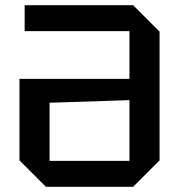

<svg xmlns="http://www.w3.org/2000/svg" viewBox="-20 -720 690 740"><path d="M595 -598V-102L493 0H157L55 -102V-416H479V-600H75V-700H493ZM479 -334 171 -324V-100H479Z"/></svg>

Font: Tektur Medium
Style: Regular
Weight: 500
Designer: Adam Jagosz
Foundry: Adam Jagosz
Version: Version 1.005;gftools[0.9.30]